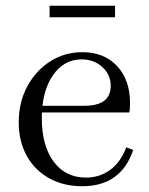

<svg xmlns="http://www.w3.org/2000/svg" viewBox="-20 -635 517 666"><path d="M265 11Q200 11 150 -17Q100 -45 72.5 -95Q45 -145 45 -211Q45 -280 74.5 -335Q104 -390 154 -422Q204 -454 266 -454Q341 -454 386 -406Q431 -358 431 -277Q431 -267 430.5 -258.5Q430 -250 428 -245H121L123 -268H272Q364 -268 364 -337Q364 -376 335 -402.5Q306 -429 263 -429Q201 -429 163 -373Q125 -317 125 -225Q125 -130 166 -74.5Q207 -19 278 -19Q326 -19 362.5 -46Q399 -73 418 -124L442 -115Q400 11 265 11ZM152 -575V-615H379V-575Z"/></svg>

Font: Baskervville SC
Style: Regular
Weight: 400
Designer: Alexis Faudot, Rémi Forte, Morgane Pierson, Rafael Ribas, Tanguy Vanlaeys, Rosalie Wagner, Thomas Huot-Marchand
Foundry: ANRT
Version: Version 1.100